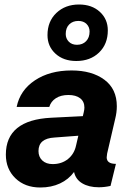

<svg xmlns="http://www.w3.org/2000/svg" viewBox="-20 -823 581 853"><path d="M191 -667Q191 -728 230.5 -765.5Q270 -803 331 -803Q388 -803 423.5 -770.5Q459 -738 459 -688Q459 -627 420 -589.5Q381 -552 319 -552Q262 -552 226.5 -584.5Q191 -617 191 -667ZM272 -672Q272 -652 285.5 -638Q299 -624 322 -624Q347 -624 362.5 -640Q378 -656 378 -683Q378 -703 364.5 -716.5Q351 -730 328 -730Q303 -730 287.5 -714.5Q272 -699 272 -672ZM456 -141Q454 -129 454 -124Q454 -95 495 -95L471 3Q444 9 419 9Q375 9 345.5 -8.5Q316 -26 309 -59Q285 -26 246.5 -8Q208 10 159 10Q91 10 48.5 -31Q6 -72 6 -136Q6 -290 208 -300L348 -307L352 -324Q355 -336 355 -345Q355 -372 336 -386.5Q317 -401 284 -401Q250 -401 228 -386.5Q206 -372 199 -348H54Q69 -422 135 -466Q201 -510 298 -510Q388 -510 443.5 -469Q499 -428 499 -351Q499 -324 492 -296ZM318 -177 328 -220 222 -212Q151 -208 151 -152Q151 -126 168 -110Q185 -94 214 -94Q254 -94 282 -116.5Q310 -139 318 -177Z"/></svg>

Font: CBA Beacon Sans Extra Bold
Style: Italic
Weight: 800
Italic angle: -13°
Designer: Wei Huang
Foundry: Wei Huang
Version: Version 1.002